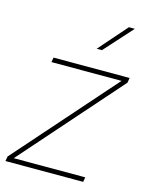

<svg xmlns="http://www.w3.org/2000/svg" viewBox="-117 -810 677 881"><g transform="rotate(15 222.0 -370.0)"><path d="M-3.9 0 0 -22.5 415 -492.7V-493.2H82.5L86.4 -515.6H447.8L443.8 -492.2L29.8 -22.9V-22.5H369.1L365.2 0ZM267.1 -606 384.3 -739.7H412.6L292 -606Z"/></g></svg>

Font: Inter Display Thin
Style: Italic
Weight: 100
Italic angle: -9.39999°
Designer: Rasmus Andersson
Foundry: rsms
Version: Version 4.000;git-a52131595